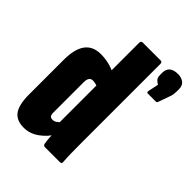

<svg xmlns="http://www.w3.org/2000/svg" viewBox="-201 -803 916 916"><g transform="rotate(45 257.0 -345.0)"><path d="M120 6Q71 6 48.5 -24.5Q26 -55 26 -124V-358Q26 -431 52.5 -467Q79 -503 133 -503Q161 -503 187.5 -496.5Q214 -490 236 -478V-377Q211 -387 195 -387Q182 -387 175.5 -378Q169 -369 169 -350V-146Q169 -130 174 -124Q179 -118 190 -118Q201 -118 210.5 -124Q220 -130 230 -142L252 -81Q231 -44 195.5 -19Q160 6 120 6ZM258 0Q247 0 245 -11Q242 -27 240.5 -51.5Q239 -76 239 -94L223 -119V-670Q223 -683 235 -683H355Q366 -683 366 -670V-130Q366 -97 366.5 -67Q367 -37 369 -14Q371 0 359 0ZM423 -528Q416 -528 417 -538L428 -592Q419 -597 410.5 -605.5Q402 -614 402 -632V-647Q402 -671 416.5 -683.5Q431 -696 460 -696Q484 -696 499 -684Q514 -672 514 -648V-631Q514 -623 512.5 -612.5Q511 -602 506 -590L487 -536Q484 -528 478 -528Z"/></g></svg>

Font: Sofia Sans Extra Condensed Black
Style: Regular
Weight: 900
Designer: Botio Nikoltchev, Ani Petrova
Foundry: lettersoup
Version: Version 4.101